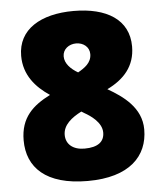

<svg xmlns="http://www.w3.org/2000/svg" viewBox="-53 -770 691 826"><g transform="rotate(-5 293.0 -357.0)"><path d="M295 -724C154 -724 54 -666 54 -551C54 -468 103 -413 163 -373C88 -335 33 -287 33 -188C33 -71 112 10 293 10C474 10 554 -75 554 -190C554 -284 477 -338 411 -376C483 -411 533 -464 533 -550C533 -667 437 -724 295 -724ZM294 -584C325 -584 351 -564 351 -533C351 -495 320 -475 292 -459C261 -477 236 -502 236 -533C236 -564 263 -584 294 -584ZM211 -196C211 -239 248 -268 291 -290L304 -282C329 -268 377 -236 377 -192C377 -153 350 -130 291 -130C241 -130 211 -156 211 -196Z"/></g></svg>

Font: Noto Sans UI Black
Style: Regular
Weight: 900
Designer: Monotype Design Team
Foundry: Monotype Imaging Inc.
Version: Version 1.901